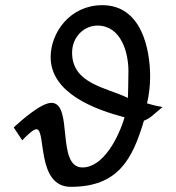

<svg xmlns="http://www.w3.org/2000/svg" viewBox="-20 -708 683 743"><path d="M33 -215 66 -165C84 -184 109 -208 121 -208C160 -208 119 15 254 15C439 15 493 -94 537 -241C561 -250 572 -263 609 -294C584 -298 569 -302 549 -308C557 -342 561 -377 561 -412C561 -517 528 -688 376 -688C251 -688 176 -582 176 -487C176 -347 348 -284 462 -254C439 -176 380 -60 299 -60C196 -60 265 -310 179 -310C140 -310 67 -246 33 -215ZM259 -504C259 -567 307 -609 357 -609C448 -609 477 -506 477 -433C477 -392 475 -329 475 -329C390 -370 259 -384 259 -504Z"/></svg>

Font: KpSans
Style: BoldItalic
Weight: 700
Italic angle: -11°
Version: Version 0.66